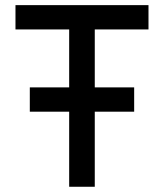

<svg xmlns="http://www.w3.org/2000/svg" viewBox="-20 -713 626 733"><path d="M244.1 0V-286.6H93.8V-379.4H244.1V-600.6H39.1V-693.4H546.9V-600.6H341.8V-379.4H492.2V-286.6H341.8V0Z"/></svg>

Font: Caskaydia Cove
Style: Regular
Weight: 400
Monospace: yes
Designer: Aaron Bell
Foundry: Saja Typeworks
Version: Version 4.300; ttfautohint (v1.8.3)